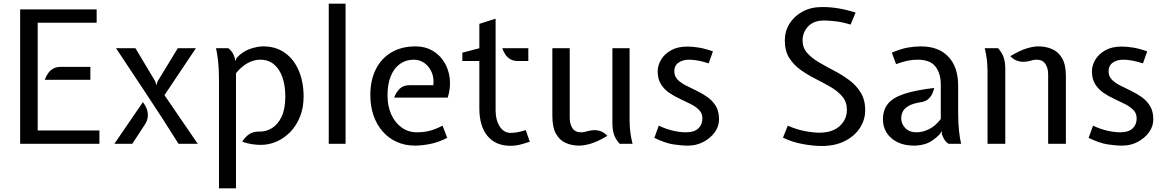

<svg xmlns="http://www.w3.org/2000/svg" viewBox="-20 -778 6291 1039"><path d="M89 0V-727H503V-655H184V-72H518V0ZM222 -346Q229 -365 240 -381Q251 -397 267.5 -406.5Q284 -416 308 -416H469V-346Z M946 0Q905 -65.5 863.5 -129.8Q822 -194 779 -259L608 -517H713L820 -338L826 -317L833 -338L942 -517H1040L870 -263L1050 0ZM599 0 753 -225Q766.5 -209 774 -188.8Q781.5 -168.5 779.8 -146.8Q778 -125 764 -104L696 0Z M1165 241V-346Q1165 -406 1160 -448.5Q1155 -491 1149 -517H1216Q1229 -506.5 1236.8 -495Q1244.5 -483.5 1251 -463L1253 -447L1261 -465Q1292.5 -499.5 1332.5 -513.2Q1372.5 -527 1404 -527Q1474 -527 1523 -491.2Q1572 -455.5 1597.5 -394Q1623 -332.5 1623 -256Q1623 -196 1604 -147.8Q1585 -99.5 1552 -65Q1519 -30.5 1477.5 -12.2Q1436 6 1391 6Q1368.5 6 1343.2 2.2Q1318 -1.5 1291 -11Q1305.5 -36 1328 -51.5Q1350.5 -67 1385 -66Q1419.5 -65 1451.5 -84.5Q1483.5 -104 1503.8 -146.2Q1524 -188.5 1524 -256Q1524 -314 1508.5 -359Q1493 -404 1462.8 -429.5Q1432.5 -455 1388 -455Q1354.5 -455 1321.2 -437.2Q1288 -419.5 1257 -382V241Z M1759 0V-758H1850V0Z M2226 10Q2171 10 2126.2 -10.5Q2081.5 -31 2049.8 -67.8Q2018 -104.5 2001 -154.2Q1984 -204 1984 -263Q1984 -344 2013.8 -403.2Q2043.5 -462.5 2098.5 -494.8Q2153.5 -527 2229 -527Q2280.5 -527 2320 -504.2Q2359.5 -481.5 2383.8 -442.2Q2408 -403 2413.8 -353.2Q2419.5 -303.5 2403 -250H2113Q2123.5 -278.5 2142.8 -297.8Q2162 -317 2198 -317H2325Q2329.5 -355.5 2316.2 -386.8Q2303 -418 2277.2 -436.5Q2251.5 -455 2219 -455Q2177 -455 2145 -432.5Q2113 -410 2095 -366.8Q2077 -323.5 2077 -262Q2077 -202.5 2097.8 -157.5Q2118.5 -112.5 2154.5 -87.2Q2190.5 -62 2236 -62Q2270.5 -62 2301.5 -69.2Q2332.5 -76.5 2375 -98L2400 -32Q2352 -7.5 2307 1.2Q2262 10 2226 10Z M2743 11Q2661.5 11 2617.8 -42.5Q2574 -96 2574 -191V-448H2482V-493L2574 -517V-649L2662 -677V-180Q2662 -128.5 2684.2 -93.8Q2706.5 -59 2743 -59Q2762.5 -59 2780.8 -62.5Q2799 -66 2825 -74L2847 -11Q2809 1.5 2788 6.2Q2767 11 2743 11ZM2782 -448Q2758.5 -448 2742.2 -457.2Q2726 -466.5 2715.2 -482.2Q2704.5 -498 2698 -517H2839V-448Z M3114 10Q3074.5 10 3041.5 -4.5Q3008.5 -19 2988.8 -54Q2969 -89 2969 -151V-517H3063V-141Q3063 -106.5 3077.8 -84.2Q3092.5 -62 3124 -62Q3136 -62 3144.8 -64.5Q3153.5 -67 3167 -70Q3196.5 -77 3221.2 -71Q3246 -65 3267 -43Q3214 -11.5 3177.5 -0.8Q3141 10 3114 10ZM3333 0Q3309 -27 3301.5 -53.5Q3294 -80 3294 -110V-517H3387V-126Q3387 -98.5 3390.5 -67Q3394 -35.5 3403 0Z M3704 10Q3666 10 3622.8 3.2Q3579.5 -3.5 3521 -32L3545 -98Q3583.5 -79.5 3622 -70.8Q3660.5 -62 3692 -62Q3737 -62 3759 -83Q3781 -104 3781 -137Q3781 -164.5 3763.5 -182.5Q3746 -200.5 3718.5 -214.5Q3691 -228.5 3660 -242.8Q3629 -257 3601.5 -275.8Q3574 -294.5 3556.5 -322.5Q3539 -350.5 3539 -392Q3539 -424 3557.2 -454.8Q3575.5 -485.5 3611.2 -505.8Q3647 -526 3699 -526Q3727.5 -526 3761.8 -520.5Q3796 -515 3838 -500L3815 -435Q3783.5 -445.5 3756.8 -450.2Q3730 -455 3709 -455Q3674.5 -455 3651.8 -439Q3629 -423 3629 -392Q3629 -365.5 3646.5 -347.5Q3664 -329.5 3691.5 -315.5Q3719 -301.5 3750 -286.8Q3781 -272 3808.5 -252.5Q3836 -233 3853.5 -204.2Q3871 -175.5 3871 -132Q3871 -94 3847.5 -61.8Q3824 -29.5 3786 -9.8Q3748 10 3704 10Z M4425 12Q4382.5 12 4325.2 1.8Q4268 -8.5 4217 -33L4243 -98Q4288 -78 4333.8 -69Q4379.5 -60 4414 -60Q4484.5 -60 4523.8 -95.8Q4563 -131.5 4563 -183Q4563 -226 4538.8 -255Q4514.5 -284 4476.2 -306.5Q4438 -329 4395 -350.5Q4352 -372 4313.8 -399Q4275.5 -426 4251.2 -464.2Q4227 -502.5 4227 -559Q4227 -609 4252.5 -650Q4278 -691 4323.5 -715.5Q4369 -740 4429 -740Q4472 -740 4515.5 -733Q4559 -726 4610 -710L4583 -645Q4540.5 -658 4503.8 -662.5Q4467 -667 4439 -667Q4383 -667 4353 -634.8Q4323 -602.5 4323 -559Q4323 -520 4347.5 -492Q4372 -464 4410.5 -441.5Q4449 -419 4492.5 -396.2Q4536 -373.5 4574.5 -345.2Q4613 -317 4637.5 -277.5Q4662 -238 4662 -181Q4662 -131.5 4634.5 -87.5Q4607 -43.5 4554 -15.8Q4501 12 4425 12Z M4926 10Q4874 10 4836.2 -8.8Q4798.5 -27.5 4778.2 -59.5Q4758 -91.5 4758 -132Q4758 -182.5 4784.5 -215.8Q4811 -249 4871.8 -269.5Q4932.5 -290 5035 -302Q5033 -290 5026.2 -273.5Q5019.5 -257 5004.5 -243Q4989.5 -229 4963 -225Q4919 -218 4896.2 -204.5Q4873.5 -191 4865.2 -173.8Q4857 -156.5 4857 -138Q4857 -107.5 4879 -84.8Q4901 -62 4939 -62Q4973 -62 5007.5 -79Q5042 -96 5071 -134V-321Q5071 -380.5 5042.2 -417.8Q5013.5 -455 4945 -455Q4918 -455 4891.5 -449.5Q4865 -444 4829 -431L4806 -493Q4855 -514 4892.5 -520.5Q4930 -527 4963 -527Q5059 -527 5112 -471.2Q5165 -415.5 5165 -314V-171Q5165 -111 5169.8 -68.8Q5174.5 -26.5 5181 0H5113Q5099 -8.5 5091 -22Q5083 -35.5 5077 -51L5076 -69L5065 -51Q5027 -13 4994.5 -1.5Q4962 10 4926 10Z M5652 0V-376Q5652 -410.5 5636.5 -432.8Q5621 -455 5590 -455Q5578 -455 5569 -452.5Q5560 -450 5547 -447Q5518 -440.5 5493 -446.5Q5468 -452.5 5447 -474Q5500.5 -505.5 5536.2 -516.2Q5572 -527 5599 -527Q5639 -527 5673 -512.5Q5707 -498 5727.5 -463Q5748 -428 5748 -366V0ZM5324 0V-391Q5324 -419 5320.8 -450.5Q5317.5 -482 5309 -517H5381Q5405 -490 5412.5 -463.5Q5420 -437 5420 -407V0Z M6054 10Q6016 10 5972.8 3.2Q5929.5 -3.5 5871 -32L5895 -98Q5933.5 -79.5 5972 -70.8Q6010.5 -62 6042 -62Q6087 -62 6109 -83Q6131 -104 6131 -137Q6131 -164.5 6113.5 -182.5Q6096 -200.5 6068.5 -214.5Q6041 -228.5 6010 -242.8Q5979 -257 5951.5 -275.8Q5924 -294.5 5906.5 -322.5Q5889 -350.5 5889 -392Q5889 -424 5907.2 -454.8Q5925.5 -485.5 5961.2 -505.8Q5997 -526 6049 -526Q6077.5 -526 6111.8 -520.5Q6146 -515 6188 -500L6165 -435Q6133.5 -445.5 6106.8 -450.2Q6080 -455 6059 -455Q6024.5 -455 6001.8 -439Q5979 -423 5979 -392Q5979 -365.5 5996.5 -347.5Q6014 -329.5 6041.5 -315.5Q6069 -301.5 6100 -286.8Q6131 -272 6158.5 -252.5Q6186 -233 6203.5 -204.2Q6221 -175.5 6221 -132Q6221 -94 6197.5 -61.8Q6174 -29.5 6136 -9.8Q6098 10 6054 10Z"/></svg>

Font: Expletus Sans
Style: Regular
Weight: 400
Designer: Jasper de Waard
Foundry: Designtown
Version: Version 7.500